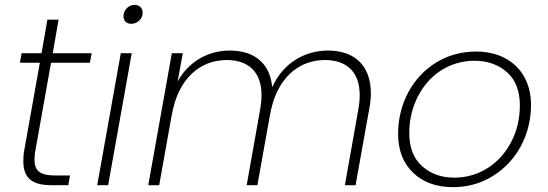

<svg xmlns="http://www.w3.org/2000/svg" viewBox="-20 -762 2255 790"><path d="M144 -504 80 -145C77 -130 76 -114 76 -99C76 -28 113 0 193 0H261L268 -40H208C147 -40 122 -57 122 -105C122 -118 123 -132 126 -145L190 -504H350L357 -543H197L221 -681H175L151 -543H69L62 -504Z M425 0 522 -543H477L380 0ZM488 -695C488 -676 501 -664 520 -664C544 -664 567 -683 567 -710C567 -729 553 -742 534 -742C510 -742 488 -722 488 -695Z M635 0 687 -291V-289C712 -436 801 -515 913 -515C1004 -515 1056 -464 1056 -371C1056 -350 1054 -332 1051 -315L995 0H1039L1091 -290V-289C1116 -436 1205 -515 1317 -515C1408 -515 1460 -464 1460 -371C1460 -350 1458 -332 1455 -315L1399 0H1443L1500 -318C1504 -340 1506 -360 1506 -378C1506 -494 1437 -554 1330 -554C1233 -554 1144 -502 1100 -403C1091 -503 1025 -554 926 -554C838 -554 758 -511 711 -427L732 -543H687L590 0Z M1680 -51C1721 -12 1775 8 1843 8C1904 8 1959 -7 2008 -38C2106 -98 2165 -208 2165 -331C2165 -466 2072 -550 1940 -550C1879 -550 1824 -535 1775 -505C1676 -444 1618 -334 1618 -211C1618 -144 1639 -90 1680 -51ZM1698 -362C1743 -453 1828 -512 1933 -512C1986 -512 2031 -496 2066 -465C2101 -434 2119 -388 2119 -329C2119 -276 2108 -226 2085 -181C2039 -90 1953 -31 1849 -31C1796 -31 1752 -47 1717 -78C1682 -109 1664 -155 1664 -214C1664 -267 1675 -316 1698 -362Z"/></svg>

Font: Momo Neue ExtLt
Style: Italic
Weight: 200
Italic angle: -10°
Designer: Ninad Kale (Devanagari), Jonny Pinhorn (Latin)
Foundry: Indian Type Foundry
Version: 4.004